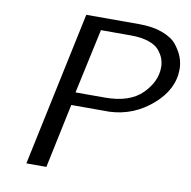

<svg xmlns="http://www.w3.org/2000/svg" viewBox="-78 -772 847 850"><g transform="rotate(10 345.5 -347.0)"><path d="M95.2 0 242.2 -693.8H481Q542 -693.8 586.4 -677Q630.9 -660.2 651.9 -632.6Q672.9 -605 681.9 -579.6Q690.9 -554.2 690.9 -527.8Q690.9 -437 608.4 -365.5Q525.9 -293.9 418.9 -289.1H246.1L185.1 0ZM254.9 -347.2H387.2Q498 -347.2 553.5 -402.6Q608.9 -458 608.9 -522Q608.9 -542 602.5 -560.1Q596.2 -578.1 580.6 -597.2Q564.9 -616.2 532 -627.2Q499 -638.2 452.1 -638.2H317.9Z"/></g></svg>

Font: CMU Sans Serif
Style: Oblique
Weight: 500
Italic angle: -12°
Version: Version 0.7.0